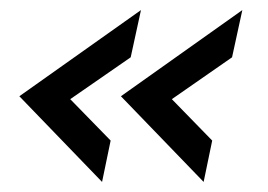

<svg xmlns="http://www.w3.org/2000/svg" viewBox="-20 -441 535 383"><path d="M183.6 -78.1 18.6 -249 261.2 -420.9 240.7 -326.7 120.1 -243.2 200.7 -160.6ZM386.2 -78.1 221.2 -249 463.4 -420.9 442.9 -326.7 322.8 -243.2 403.3 -160.6Z"/></svg>

Font: HK Grotesk SmBold Legacy Italic
Style: Regular
Weight: 600
Italic angle: -13°
Designer: Alfredo Marco Pradil
Foundry: Hanken Design Co.
Version: Version 2.022;PS 002.022;hotconv 1.0.88;makeotf.lib2.5.64775